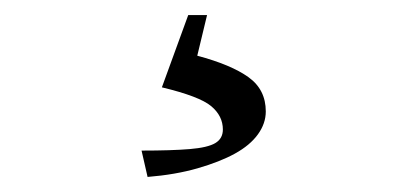

<svg xmlns="http://www.w3.org/2000/svg" viewBox="-20 -20 540 255"><path d="M176 215 168 180Q208 180 232 178Q256 176 266 170Q276 164 276 152Q276 134 260.5 121Q245 108 195 96L230 0H255L242 54Q287 66 310 82.5Q333 99 333 128Q333 144 322.5 158.5Q312 173 292 184Q272 195 242.5 203.5Q213 212 176 215Z"/></svg>

Font: Ancizar Serif Light
Style: Regular
Weight: 400
Version: Version 8.100